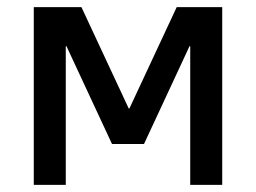

<svg xmlns="http://www.w3.org/2000/svg" viewBox="-20 -520 720 540"><path d="M75 -500H209L342 -215H344L477 -500H605V0H515V-390H513L385 -115H295L167 -390H165V0H75Z"/></svg>

Font: PT Root UI Medium
Style: Regular
Weight: 500
Designer: Vitaly Kuzmin
Foundry: ParaType Ltd.
Version: Version 2.001G